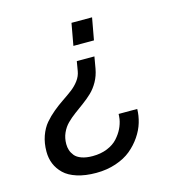

<svg xmlns="http://www.w3.org/2000/svg" viewBox="-104 -620 834 885"><g transform="rotate(-15 313.0 -177.0)"><path d="M296.9 -420.9 315.9 -525.9H414.1L395 -420.9ZM248 171.9Q195.8 171.9 156.7 159.4Q117.7 147 95.2 125.2Q72.8 103.5 61.8 76.7Q50.8 49.8 50.8 18.1Q50.8 -22.5 62.7 -56.2Q74.7 -89.8 94.2 -112.8Q113.8 -135.7 137.5 -155.3Q161.1 -174.8 185.5 -191.2Q210 -207.5 231 -223.4Q252 -239.3 267.1 -259.5Q282.2 -279.8 286.1 -303.2L293.9 -349.1H377.9L368.2 -293Q362.3 -260.3 347.2 -233.2Q332 -206.1 312.3 -187.3Q292.5 -168.5 269.8 -151.9Q247.1 -135.3 225.6 -119.4Q204.1 -103.5 186.8 -86.2Q169.4 -68.8 158.7 -44.9Q147.9 -21 147.9 7.8Q147.9 23.4 152.3 37.1Q156.7 50.8 167.2 64Q177.7 77.1 199.5 85Q221.2 92.8 252 92.8Q291 92.8 322 80.1Q353 67.4 371.6 46.6Q390.1 25.9 400.6 4.4Q411.1 -17.1 415 -40Q417 -55.7 417 -64H505.9Q505.4 -32.2 495.8 0Q486.3 32.2 465.3 63.2Q444.3 94.2 415 118.4Q385.7 142.6 342.3 157.2Q298.8 171.9 248 171.9Z"/></g></svg>

Font: Archivo
Style: Italic
Weight: 400
Italic angle: -10°
Designer: Hector Gatti
Foundry: Omnibus-Type
Version: Version 2.001